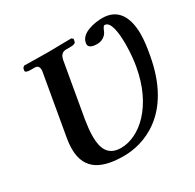

<svg xmlns="http://www.w3.org/2000/svg" viewBox="-148 -817 1000 987"><g transform="rotate(-30 352.5 -323.0)"><path d="M171 -572 110 -222C105 -195 103 -171 103 -153C103 -22 198 12 319 12C425 12 635 -42 692 -371C700 -414 705 -454 705 -488C705 -587 668 -658 574 -658C533 -658 447 -645 438 -590C437 -585 437 -583 437 -582C437 -560 465 -555 484 -555C534 -555 548 -591 551 -600C556 -612 562 -621 567 -621C603 -621 612 -550 612 -481C612 -425 605 -374 601 -353C564 -142 437 -31 326 -31C250 -31 228 -83 228 -154C228 -185 232 -218 237 -250L293 -571C298 -596 309 -611 334 -611H360C378 -611 389 -615 391 -623L394 -639L385 -647C385 -647 279 -645 244 -645C205 -645 105 -647 105 -647L95 -638C94 -630 92 -625 92 -623C92 -615 105 -611 120 -611H146C164 -611 172 -602 172 -583C172 -579 172 -574 171 -572Z"/></g></svg>

Font: Linux Libertine O
Style: Bold Italic
Weight: 700
Italic angle: -11.5°
Designer: Philipp H. Poll
Foundry: Philipp H. Poll
Version: Version 4.1.0